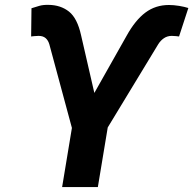

<svg xmlns="http://www.w3.org/2000/svg" viewBox="-20 -757 782 777"><path d="M231.4 0 271 -239.3 179.7 -577.6Q174.8 -594.2 164.3 -603Q153.8 -611.8 136.2 -611.8Q128.9 -611.8 118.7 -610.8Q108.4 -609.9 106 -609.4L107.4 -723.6Q124 -729 139.4 -733.4Q154.8 -737.8 176.3 -737.3Q225.6 -736.8 259.3 -710Q293 -683.1 308.1 -614.3L361.8 -380.9L492.7 -612.8Q527.3 -675.3 568.4 -706.1Q609.4 -736.8 663.6 -736.8Q683.1 -736.8 705.1 -733.2Q727.1 -729.5 742.2 -724.6L704.6 -609.4Q702.6 -609.9 692.4 -610.8Q682.1 -611.8 675.3 -611.8Q657.2 -611.8 643.3 -602.3Q629.4 -592.8 620.1 -577.6L416 -241.2L376 0Z"/></svg>

Font: Inter 20pt
Style: Bold Italic
Weight: 700
Italic angle: -9.3988°
Version: Version 4.001;git-66647c0bb